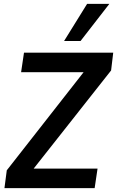

<svg xmlns="http://www.w3.org/2000/svg" viewBox="-20 -972 605 992"><path d="M3 0 15 -92 412 -599H89L104 -700H565L554 -608L154 -101H484L469 0ZM311 -760 430 -952H545L396 -760Z"/></svg>

Font: Host Grotesk SemiBold
Style: Italic
Weight: 600
Italic angle: -8°
Designer: Doğukan Karapınar based on Poppins by Indian Type Foundry, Jonny Pinhorn
Foundry: Element Type
Version: Version 1.001; ttfautohint (v1.8.4.7-5d5b)